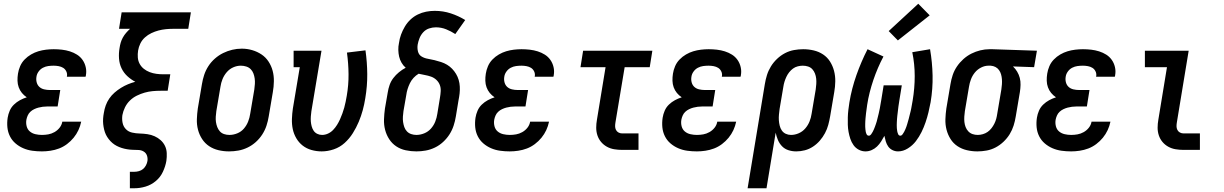

<svg xmlns="http://www.w3.org/2000/svg" viewBox="-20 -801 6540 1026"><path d="M204 8Q178 8 152.5 4.5Q127 1 104 -9Q81 -19 62.5 -35Q44 -51 33 -73Q22 -95 19.5 -120.5Q17 -146 21 -172Q24 -191 32 -209.5Q40 -228 54.5 -242Q69 -256 86.5 -265.5Q104 -275 123 -281Q108 -291 97 -304.5Q86 -318 80 -334.5Q74 -351 73.5 -369.5Q73 -388 76 -407Q79 -427 87.5 -447Q96 -467 111.5 -483Q127 -499 146 -510Q165 -521 185 -527Q205 -533 226 -535.5Q247 -538 267 -538Q289 -538 311 -535.5Q333 -533 353.5 -526.5Q374 -520 391.5 -509Q409 -498 421 -481Q433 -464 438 -442.5Q443 -421 439 -399Q439 -397 438.5 -395Q438 -393 437 -391H337Q337 -392 337.5 -393Q338 -394 338 -394Q340 -408 334 -420Q328 -432 317.5 -438.5Q307 -445 293.5 -447.5Q280 -450 267 -450Q252 -450 237.5 -448Q223 -446 209.5 -439Q196 -432 186.5 -419Q177 -406 175 -392Q172 -376 176 -361Q180 -346 190.5 -336.5Q201 -327 216 -323.5Q231 -320 247 -320H302L288 -232H232Q220 -232 208.5 -230.5Q197 -229 185.5 -226Q174 -223 162.5 -217.5Q151 -212 142 -203.5Q133 -195 128 -183.5Q123 -172 121 -161Q118 -143 122.5 -126Q127 -109 139.5 -98.5Q152 -88 169 -84Q186 -80 204 -80Q221 -80 238 -83Q255 -86 271 -95Q287 -104 298.5 -118.5Q310 -133 313 -151H414Q409 -127 399 -105.5Q389 -84 373.5 -65Q358 -46 338 -31Q318 -16 295.5 -7.5Q273 1 249.5 4.5Q226 8 204 8Z M674 205V117H698Q710 117 722.5 113.5Q735 110 744.5 102Q754 94 760 82.5Q766 71 768 59Q770 43 765 29.5Q760 16 747.5 8.5Q735 1 719.5 0.5Q704 0 689 -0.5Q674 -1 659 -3.5Q644 -6 630 -10.5Q616 -15 603.5 -21.5Q591 -28 580.5 -37Q570 -46 561 -57.5Q552 -69 546 -81.5Q540 -94 536.5 -108.5Q533 -123 531.5 -137.5Q530 -152 531 -167.5Q532 -183 535 -198Q538 -218 545 -237.5Q552 -257 564 -274.5Q576 -292 592 -306Q608 -320 626.5 -331.5Q645 -343 664.5 -351Q684 -359 703 -364Q680 -376 660.5 -394Q641 -412 629.5 -436Q618 -460 616 -488.5Q614 -517 619 -545Q621 -559 625 -573Q629 -587 636.5 -600.5Q644 -614 654 -625.5Q664 -637 675 -647H616L630 -735H1000L986 -647H904Q885 -647 865.5 -645Q846 -643 827 -638Q808 -633 789 -624Q770 -615 754.5 -601Q739 -587 730 -568.5Q721 -550 718 -531Q715 -512 716.5 -493.5Q718 -475 726.5 -459.5Q735 -444 749 -433Q763 -422 780 -415.5Q797 -409 815.5 -406.5Q834 -404 853 -404H890L876 -316H839Q817 -316 795.5 -314Q774 -312 753 -306Q732 -300 711.5 -290Q691 -280 674.5 -264Q658 -248 648 -227.5Q638 -207 634 -186Q631 -165 635 -145Q639 -125 652.5 -111Q666 -97 686 -92.5Q706 -88 727 -87.5Q748 -87 768 -84Q788 -81 806 -73Q824 -65 838.5 -52Q853 -39 861.5 -21.5Q870 -4 871 17Q872 38 869 59Q864 88 850.5 117Q837 146 812.5 166.5Q788 187 758 196Q728 205 698 205Z M1204 8Q1175 8 1147.5 1.5Q1120 -5 1097.5 -20Q1075 -35 1060 -58Q1045 -81 1038 -108Q1031 -135 1032 -164Q1033 -193 1037 -221L1059 -351Q1063 -376 1071 -400.5Q1079 -425 1093.5 -447.5Q1108 -470 1128.5 -488Q1149 -506 1172.5 -517.5Q1196 -529 1221 -535Q1246 -541 1272 -541Q1301 -541 1328 -533Q1355 -525 1377.5 -510Q1400 -495 1415 -472Q1430 -449 1437 -422.5Q1444 -396 1443.5 -366.5Q1443 -337 1438 -309L1416 -179Q1412 -154 1404 -129.5Q1396 -105 1381.5 -82.5Q1367 -60 1347 -42Q1327 -24 1303 -12.5Q1279 -1 1254 3.5Q1229 8 1204 8ZM1206 -80Q1227 -80 1248 -88.5Q1269 -97 1283.5 -114Q1298 -131 1306 -151.5Q1314 -172 1317 -193L1339 -323Q1341 -338 1342 -352.5Q1343 -367 1341 -381.5Q1339 -396 1334 -409Q1329 -422 1319.5 -431.5Q1310 -441 1296 -445.5Q1282 -450 1267 -450Q1246 -450 1226 -441Q1206 -432 1191.5 -415Q1177 -398 1169 -378Q1161 -358 1158 -337L1136 -207Q1134 -192 1133 -177.5Q1132 -163 1134 -149Q1136 -135 1141 -122Q1146 -109 1155 -99Q1164 -89 1177.5 -84.5Q1191 -80 1206 -80Z M1699 8Q1671 8 1644.5 0.5Q1618 -7 1597.5 -23Q1577 -39 1563.5 -62Q1550 -85 1544.5 -111Q1539 -137 1540 -165.5Q1541 -194 1545 -221L1582 -442H1549V-530H1698L1644 -207Q1642 -193 1641 -179Q1640 -165 1641 -152Q1642 -139 1645.5 -126Q1649 -113 1656 -102.5Q1663 -92 1675 -86Q1687 -80 1701 -80Q1717 -80 1732.5 -87Q1748 -94 1760 -106.5Q1772 -119 1781 -133.5Q1790 -148 1797 -163.5Q1804 -179 1809.5 -194.5Q1815 -210 1819.5 -225.5Q1824 -241 1827 -257Q1830 -273 1833 -289Q1843 -347 1842.5 -404.5Q1842 -462 1834 -520L1933 -532Q1942 -469 1942.5 -405Q1943 -341 1932 -276Q1927 -244 1918.5 -212.5Q1910 -181 1897 -150Q1884 -119 1865.5 -89.5Q1847 -60 1821.5 -37Q1796 -14 1763.5 -3Q1731 8 1699 8Z M2205 8Q2176 8 2148 2Q2120 -4 2097.5 -19Q2075 -34 2060 -57Q2045 -80 2038 -107Q2031 -134 2032 -163Q2033 -192 2037 -221L2052 -307Q2055 -327 2062 -347Q2069 -367 2082 -384Q2095 -401 2112 -415Q2129 -429 2148 -439Q2135 -450 2126 -465.5Q2117 -481 2113 -498Q2109 -515 2108.5 -534Q2108 -553 2112 -571Q2115 -594 2123 -616Q2131 -638 2143.5 -659Q2156 -680 2173.5 -696.5Q2191 -713 2212.5 -723.5Q2234 -734 2257 -738.5Q2280 -743 2303 -743Q2348 -743 2389 -729.5Q2430 -716 2466 -694L2413 -619Q2390 -634 2364 -644.5Q2338 -655 2309 -655Q2291 -655 2273 -649Q2255 -643 2242 -629Q2229 -615 2222 -597.5Q2215 -580 2212 -563Q2209 -544 2213.5 -526Q2218 -508 2233 -499Q2248 -490 2266 -487Q2284 -484 2302 -479.5Q2320 -475 2337 -469.5Q2354 -464 2369 -455Q2384 -446 2396 -433.5Q2408 -421 2417 -406Q2426 -391 2431 -374Q2436 -357 2437 -338.5Q2438 -320 2436 -301.5Q2434 -283 2430 -264L2416 -179Q2412 -154 2404 -129.5Q2396 -105 2382 -83Q2368 -61 2348 -42.5Q2328 -24 2304 -12.5Q2280 -1 2255 3.5Q2230 8 2205 8ZM2205 -80Q2226 -80 2247 -88.5Q2268 -97 2283 -114Q2298 -131 2306 -151.5Q2314 -172 2317 -193L2331 -279Q2334 -296 2335 -314Q2336 -332 2330 -347.5Q2324 -363 2311.5 -374.5Q2299 -386 2283.5 -391.5Q2268 -397 2251 -400Q2234 -403 2217 -407Q2202 -398 2190 -385Q2178 -372 2170.5 -356.5Q2163 -341 2158 -325Q2153 -309 2151 -293L2136 -207Q2134 -193 2133 -178Q2132 -163 2134 -149Q2136 -135 2140.5 -122Q2145 -109 2154.5 -99Q2164 -89 2177.5 -84.5Q2191 -80 2205 -80Z M2704 8Q2678 8 2652.5 4.5Q2627 1 2604 -9Q2581 -19 2562.5 -35Q2544 -51 2533 -73Q2522 -95 2519.5 -120.5Q2517 -146 2521 -172Q2524 -191 2532 -209.5Q2540 -228 2554.5 -242Q2569 -256 2586.5 -265.5Q2604 -275 2623 -281Q2608 -291 2597 -304.5Q2586 -318 2580 -334.5Q2574 -351 2573.5 -369.5Q2573 -388 2576 -407Q2579 -427 2587.5 -447Q2596 -467 2611.5 -483Q2627 -499 2646 -510Q2665 -521 2685 -527Q2705 -533 2726 -535.5Q2747 -538 2767 -538Q2789 -538 2811 -535.5Q2833 -533 2853.5 -526.5Q2874 -520 2891.5 -509Q2909 -498 2921 -481Q2933 -464 2938 -442.5Q2943 -421 2939 -399Q2939 -397 2938.5 -395Q2938 -393 2937 -391H2837Q2837 -392 2837.5 -393Q2838 -394 2838 -394Q2840 -408 2834 -420Q2828 -432 2817.5 -438.5Q2807 -445 2793.5 -447.5Q2780 -450 2767 -450Q2752 -450 2737.5 -448Q2723 -446 2709.5 -439Q2696 -432 2686.5 -419Q2677 -406 2675 -392Q2672 -376 2676 -361Q2680 -346 2690.5 -336.5Q2701 -327 2716 -323.5Q2731 -320 2747 -320H2802L2788 -232H2732Q2720 -232 2708.5 -230.5Q2697 -229 2685.5 -226Q2674 -223 2662.5 -217.5Q2651 -212 2642 -203.5Q2633 -195 2628 -183.5Q2623 -172 2621 -161Q2618 -143 2622.5 -126Q2627 -109 2639.5 -98.5Q2652 -88 2669 -84Q2686 -80 2704 -80Q2721 -80 2738 -83Q2755 -86 2771 -95Q2787 -104 2798.5 -118.5Q2810 -133 2813 -151H2914Q2909 -127 2899 -105.5Q2889 -84 2873.5 -65Q2858 -46 2838 -31Q2818 -16 2795.5 -7.5Q2773 1 2749.5 4.5Q2726 8 2704 8Z M3305 0Q3283 0 3262 -3.5Q3241 -7 3223 -17Q3205 -27 3192 -42.5Q3179 -58 3172.5 -77.5Q3166 -97 3166 -118.5Q3166 -140 3170 -162L3216 -442H3082L3096 -530H3466L3452 -442H3318L3269 -148Q3267 -137 3267 -126.5Q3267 -116 3271.5 -107Q3276 -98 3285 -93Q3294 -88 3305 -88H3392V0Z M3704 8Q3678 8 3652.5 4.5Q3627 1 3604 -9Q3581 -19 3562.5 -35Q3544 -51 3533 -73Q3522 -95 3519.5 -120.5Q3517 -146 3521 -172Q3524 -191 3532 -209.5Q3540 -228 3554.5 -242Q3569 -256 3586.5 -265.5Q3604 -275 3623 -281Q3608 -291 3597 -304.5Q3586 -318 3580 -334.5Q3574 -351 3573.5 -369.5Q3573 -388 3576 -407Q3579 -427 3587.5 -447Q3596 -467 3611.5 -483Q3627 -499 3646 -510Q3665 -521 3685 -527Q3705 -533 3726 -535.5Q3747 -538 3767 -538Q3789 -538 3811 -535.5Q3833 -533 3853.5 -526.5Q3874 -520 3891.5 -509Q3909 -498 3921 -481Q3933 -464 3938 -442.5Q3943 -421 3939 -399Q3939 -397 3938.5 -395Q3938 -393 3937 -391H3837Q3837 -392 3837.5 -393Q3838 -394 3838 -394Q3840 -408 3834 -420Q3828 -432 3817.5 -438.5Q3807 -445 3793.5 -447.5Q3780 -450 3767 -450Q3752 -450 3737.5 -448Q3723 -446 3709.5 -439Q3696 -432 3686.5 -419Q3677 -406 3675 -392Q3672 -376 3676 -361Q3680 -346 3690.5 -336.5Q3701 -327 3716 -323.5Q3731 -320 3747 -320H3802L3788 -232H3732Q3720 -232 3708.5 -230.5Q3697 -229 3685.5 -226Q3674 -223 3662.5 -217.5Q3651 -212 3642 -203.5Q3633 -195 3628 -183.5Q3623 -172 3621 -161Q3618 -143 3622.5 -126Q3627 -109 3639.5 -98.5Q3652 -88 3669 -84Q3686 -80 3704 -80Q3721 -80 3738 -83Q3755 -86 3771 -95Q3787 -104 3798.5 -118.5Q3810 -133 3813 -151H3914Q3909 -127 3899 -105.5Q3889 -84 3873.5 -65Q3858 -46 3838 -31Q3818 -16 3795.5 -7.5Q3773 1 3749.5 4.5Q3726 8 3704 8Z M3975 205 4067 -351Q4071 -376 4078.5 -400Q4086 -424 4099.5 -446Q4113 -468 4132.5 -486.5Q4152 -505 4175 -517Q4198 -529 4223 -533.5Q4248 -538 4272 -538Q4301 -538 4328.5 -531.5Q4356 -525 4378.5 -510Q4401 -495 4415.5 -472Q4430 -449 4437 -422Q4444 -395 4443.5 -366Q4443 -337 4438 -309L4416 -179Q4412 -156 4406 -133.5Q4400 -111 4388.5 -89.5Q4377 -68 4361 -49.5Q4345 -31 4324.5 -17.5Q4304 -4 4281 2Q4258 8 4235 8Q4213 8 4193 1.5Q4173 -5 4159 -19.5Q4145 -34 4137 -53Q4129 -72 4125 -92L4076 205ZM4207 -80Q4228 -80 4248.5 -89Q4269 -98 4283.5 -115Q4298 -132 4306 -152Q4314 -172 4317 -193L4339 -323Q4341 -337 4342 -352Q4343 -367 4341.5 -381Q4340 -395 4335 -408Q4330 -421 4321 -431Q4312 -441 4298.5 -445.5Q4285 -450 4270 -450Q4257 -450 4243 -446.5Q4229 -443 4217.5 -434.5Q4206 -426 4197 -414.5Q4188 -403 4182 -390Q4176 -377 4172 -364Q4168 -351 4166 -337L4146 -219Q4144 -204 4142.5 -188.5Q4141 -173 4142 -158.5Q4143 -144 4146.5 -129.5Q4150 -115 4158 -103.5Q4166 -92 4179 -86Q4192 -80 4207 -80Z M4605 8Q4586 8 4569 -1Q4552 -10 4541 -25.5Q4530 -41 4524 -59Q4518 -77 4514.5 -96Q4511 -115 4510.5 -134.5Q4510 -154 4510.5 -174Q4511 -194 4513.5 -214.5Q4516 -235 4519 -254Q4525 -291 4534.5 -327.5Q4544 -364 4556.5 -399.5Q4569 -435 4584 -470Q4599 -505 4616 -538L4701 -499Q4685 -469 4671.5 -437.5Q4658 -406 4647 -373.5Q4636 -341 4627.5 -307.5Q4619 -274 4614 -241Q4613 -234 4612 -226.5Q4611 -219 4610 -211.5Q4609 -204 4608 -197Q4607 -190 4606.5 -182.5Q4606 -175 4605 -167.5Q4604 -160 4604 -153Q4604 -146 4603.5 -138.5Q4603 -131 4603.5 -124Q4604 -117 4604.5 -110Q4605 -103 4606.5 -96Q4608 -89 4611.5 -82.5Q4615 -76 4623 -76Q4630 -76 4635 -83Q4640 -90 4643.5 -96.5Q4647 -103 4650 -110Q4653 -117 4655.5 -124Q4658 -131 4660.5 -138Q4663 -145 4665 -152Q4667 -159 4668.5 -166Q4670 -173 4672 -180Q4674 -187 4675.5 -194Q4677 -201 4678.5 -208Q4680 -215 4681.5 -222Q4683 -229 4684 -236.5Q4685 -244 4686.5 -251Q4688 -258 4689 -265L4702 -345H4799L4786 -265Q4785 -257 4783.5 -248.5Q4782 -240 4781 -232Q4780 -224 4779 -215.5Q4778 -207 4777 -198.5Q4776 -190 4775 -182Q4774 -174 4773.5 -165.5Q4773 -157 4772.5 -149Q4772 -141 4772 -132.5Q4772 -124 4772.5 -116Q4773 -108 4774.5 -100Q4776 -92 4779.5 -84Q4783 -76 4791 -76Q4798 -76 4803 -83Q4808 -90 4811.5 -96.5Q4815 -103 4818 -110Q4821 -117 4823.5 -124Q4826 -131 4828 -138Q4830 -145 4832 -152Q4834 -159 4836 -166Q4838 -173 4839.5 -180Q4841 -187 4843 -194Q4845 -201 4846.5 -208Q4848 -215 4849.5 -222Q4851 -229 4852 -236Q4853 -243 4854.5 -250Q4856 -257 4857 -264Q4868 -330 4868 -394.5Q4868 -459 4855 -522L4950 -538Q4962 -468 4963.5 -397.5Q4965 -327 4953 -255Q4948 -228 4941.5 -201Q4935 -174 4926 -147.5Q4917 -121 4904.5 -95.5Q4892 -70 4874.5 -47Q4857 -24 4831.5 -8Q4806 8 4779 8Q4763 8 4749 1Q4735 -6 4726.5 -18Q4718 -30 4713.5 -45Q4709 -60 4706 -75Q4698 -60 4688.5 -45Q4679 -30 4666.5 -18Q4654 -6 4638 1Q4622 8 4605 8ZM4778 -585 4729 -635 4887 -781 4948 -719Z M5203 8Q5174 8 5146.5 1.5Q5119 -5 5096.5 -20Q5074 -35 5059.5 -58Q5045 -81 5038 -108Q5031 -135 5032 -164Q5033 -193 5037 -221L5059 -351Q5063 -376 5071 -400Q5079 -424 5093.5 -445.5Q5108 -467 5128 -485Q5148 -503 5171 -514.5Q5194 -526 5218.5 -532Q5243 -538 5268 -538Q5271 -538 5275 -538Q5279 -538 5283 -538L5521 -530L5506 -442L5393 -446Q5406 -434 5415.5 -418Q5425 -402 5429.5 -384.5Q5434 -367 5433.5 -347.5Q5433 -328 5430 -309L5408 -179Q5404 -154 5396.5 -130Q5389 -106 5375.5 -84Q5362 -62 5342.5 -43.5Q5323 -25 5300 -13Q5277 -1 5252 3.5Q5227 8 5203 8ZM5205 -80Q5205 -80 5205 -80Q5205 -80 5205 -80Q5218 -80 5232 -84Q5246 -88 5257.5 -96Q5269 -104 5278 -115.5Q5287 -127 5293.5 -140Q5300 -153 5303.5 -166Q5307 -179 5309 -193L5331 -323Q5333 -337 5334 -350.5Q5335 -364 5334 -377.5Q5333 -391 5329.5 -403.5Q5326 -416 5318.5 -426.5Q5311 -437 5299.5 -443Q5288 -449 5274 -450H5268Q5267 -450 5265 -450Q5263 -450 5262 -450Q5242 -450 5222.5 -440Q5203 -430 5189.5 -413.5Q5176 -397 5168.5 -377Q5161 -357 5158 -337L5136 -207Q5134 -193 5133 -178Q5132 -163 5133.5 -149Q5135 -135 5140 -122Q5145 -109 5154.5 -99Q5164 -89 5177 -84.5Q5190 -80 5205 -80Z M5704 8Q5678 8 5652.5 4.5Q5627 1 5604 -9Q5581 -19 5562.5 -35Q5544 -51 5533 -73Q5522 -95 5519.5 -120.5Q5517 -146 5521 -172Q5524 -191 5532 -209.5Q5540 -228 5554.5 -242Q5569 -256 5586.5 -265.5Q5604 -275 5623 -281Q5608 -291 5597 -304.5Q5586 -318 5580 -334.5Q5574 -351 5573.5 -369.5Q5573 -388 5576 -407Q5579 -427 5587.5 -447Q5596 -467 5611.5 -483Q5627 -499 5646 -510Q5665 -521 5685 -527Q5705 -533 5726 -535.5Q5747 -538 5767 -538Q5789 -538 5811 -535.5Q5833 -533 5853.5 -526.5Q5874 -520 5891.5 -509Q5909 -498 5921 -481Q5933 -464 5938 -442.5Q5943 -421 5939 -399Q5939 -397 5938.5 -395Q5938 -393 5937 -391H5837Q5837 -392 5837.5 -393Q5838 -394 5838 -394Q5840 -408 5834 -420Q5828 -432 5817.5 -438.5Q5807 -445 5793.5 -447.5Q5780 -450 5767 -450Q5752 -450 5737.5 -448Q5723 -446 5709.5 -439Q5696 -432 5686.5 -419Q5677 -406 5675 -392Q5672 -376 5676 -361Q5680 -346 5690.5 -336.5Q5701 -327 5716 -323.5Q5731 -320 5747 -320H5802L5788 -232H5732Q5720 -232 5708.5 -230.5Q5697 -229 5685.5 -226Q5674 -223 5662.5 -217.5Q5651 -212 5642 -203.5Q5633 -195 5628 -183.5Q5623 -172 5621 -161Q5618 -143 5622.5 -126Q5627 -109 5639.5 -98.5Q5652 -88 5669 -84Q5686 -80 5704 -80Q5721 -80 5738 -83Q5755 -86 5771 -95Q5787 -104 5798.5 -118.5Q5810 -133 5813 -151H5914Q5909 -127 5899 -105.5Q5889 -84 5873.5 -65Q5858 -46 5838 -31Q5818 -16 5795.5 -7.5Q5773 1 5749.5 4.5Q5726 8 5704 8Z M6305 0Q6283 0 6262 -3.5Q6241 -7 6223 -17Q6205 -27 6192 -42.5Q6179 -58 6172.5 -77.5Q6166 -97 6166 -118.5Q6166 -140 6170 -162L6216 -442H6098V-530H6332L6269 -148Q6267 -137 6267 -126.5Q6267 -116 6271.5 -107Q6276 -98 6285 -93Q6294 -88 6305 -88H6392V0Z"/></svg>

Font: Iosevka Slab Semibold Oblique
Style: Regular
Weight: 600
Italic angle: -9°
Monospace: yes
Designer: Belleve Invis
Foundry: Belleve Invis
Version: Version 11.1.1; ttfautohint (v1.8.3)